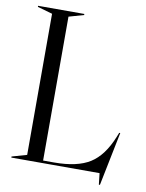

<svg xmlns="http://www.w3.org/2000/svg" viewBox="-86 -773 673 887"><g transform="rotate(10 250.5 -329.5)"><path d="M434 0H20V-5L90 -25V-687L20 -707V-712H237V-707L167 -687V-12H219Q327 -12 386.5 -49.5Q446 -87 483 -179L491 -199H496L445 53H440Z"/></g></svg>

Font: Nyght Serif Light
Style: Regular
Weight: 300
Designer: Maksym Kobuzan
Version: Version 0.410